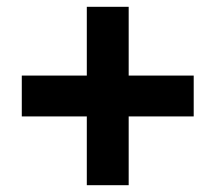

<svg xmlns="http://www.w3.org/2000/svg" viewBox="-20 -607 633 564"><path d="M235 -63H358V-265H549V-385H358V-587H235V-385H44V-265H235Z"/></svg>

Font: Fixel Display Bold
Style: Bold
Weight: 700
Designer: AlfaBravo + MacPaw
Foundry: Kyrylo Tkachov, Marchela Mozhyna, Serhii Makarenko, Maria Weinstein, Zakhar Kryvoshyya
Version: Version 1.211